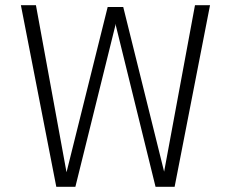

<svg xmlns="http://www.w3.org/2000/svg" viewBox="-20 -720 890 740"><path d="M579.5 0 426.5 -621.5 416 -693H455L615 -48.5L617.5 0ZM197 0 60.5 -700H118.5L237.5 -50L243.5 0ZM231.5 0 234.5 -48.5 395 -693H434L424.5 -621.5L270.5 0ZM605.5 0 611 -50 731.5 -700H789.5L653 0Z"/></svg>

Font: Trispace Thin ExtraLight
Style: Regular
Weight: 250
Version: Version 1.210